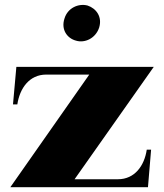

<svg xmlns="http://www.w3.org/2000/svg" viewBox="-20 -778 681 798"><path d="M23 0H595L608 -156H590C580 -89 540 -33 470 -33H290L619 -500H48L34 -344H52C62 -411 102 -468 172 -468H351ZM392 -663C406 -708 380 -743 344 -755C306 -765 261 -745 248 -701C233 -656 258 -619 296 -609C332 -598 377 -618 392 -663Z"/></svg>

Font: Sprat
Style: Bold
Weight: 700
Designer: Ethan Nakache
Foundry: Collletttivo
Version: Version 2.000;Glyphs 3.2 (3217)